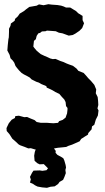

<svg xmlns="http://www.w3.org/2000/svg" viewBox="-20 -701 503 916"><path d="M199 13 181 11 171 10 147 12 127 6 115 7 98 0 76 -8 69 -12 53 -27 39 -39 25 -61 12 -76 11 -90 22 -113 36 -130 51 -138 53 -147 70 -149 96 -142 109 -143 125 -136 145 -128 155 -119 175 -115H206L218 -114L235 -113L257 -115L262 -123L279 -129L293 -140L296 -149L300 -160L302 -178V-186L295 -195L293 -214L287 -226L274 -240L263 -253L244 -262L231 -270L221 -275L203 -283L201 -290L177 -300L165 -307L153 -311L131 -322L122 -331L106 -340L94 -346L83 -353L71 -365L61 -377L54 -386L48 -402L41 -412L30 -423L26 -439L15 -460L16 -472L17 -485L20 -513L22 -523L23 -550V-564L30 -578L32 -589L50 -602L52 -611L65 -623L74 -636L94 -648L105 -657L120 -668L132 -670L155 -674L166 -680L188 -676L211 -681L226 -679L254 -677L272 -674L284 -670L295 -665H315L343 -648L353 -638L374 -625V-605L381 -590L372 -567L359 -554L340 -541L327 -534L308 -531L289 -538L278 -542L261 -545L246 -552L219 -554L204 -555L197 -552L180 -551L171 -544L163 -542L155 -530L151 -514L142 -506L139 -479L144 -472L155 -459L162 -453L174 -443L193 -434L205 -429L220 -422L232 -419L245 -420L268 -410L283 -405L298 -398L311 -393L328 -387L345 -374L354 -363L379 -353L390 -341L401 -328L414 -315L430 -296L439 -274L437 -256L446 -238L448 -219L449 -200L445 -184L450 -174L447 -150L437 -130L430 -106L419 -98L417 -84L401 -66L400 -59L384 -49L367 -38L360 -27L340 -18L324 -11L306 -5L296 0L277 2L256 4L239 7L217 13ZM204 195 181 193 159 189 147 183 137 176 123 170 127 155 123 143 133 123 140 113 170 112 182 114 202 111 209 102 198 91 189 82 169 83 157 77 145 66 143 42 146 24 152 7 172 1 174 -6 198 -17 222 -14 236 -4 238 8 246 19 245 28 254 38 271 47 282 54 287 65 293 86 295 98 292 110 294 125 287 144 281 157 264 167 257 177 241 188 221 190Z"/></svg>

Font: Winky Rough SemiBold
Style: Regular
Weight: 600
Designer: Simon Atzbach
Foundry: typofactur
Version: Version 1.206; ttfautohint (v1.8.4.7-5d5b)